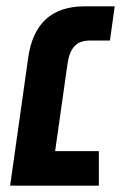

<svg xmlns="http://www.w3.org/2000/svg" viewBox="-20 -586 413 606"><path d="M193 -384 154 -109H292V0H12L69 -404Q92 -566 247 -566H342L327 -458H263Q231 -458 214.5 -439.5Q198 -421 193 -384Z"/></svg>

Font: FiraGO Medium
Style: Italic
Weight: 500
Italic angle: -8°
Designer: bBox Type GmbH
Foundry: bBox Type GmbH
Version: Version 1.001